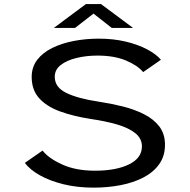

<svg xmlns="http://www.w3.org/2000/svg" viewBox="-20 -892 915 924"><path d="M430.5 11Q351.5 11 285.8 -5.2Q220 -21.5 172.2 -48.2Q124.5 -75 99.5 -108L185 -167.5Q213 -130.5 279 -100.5Q345 -70.5 437 -70.5Q539 -70.5 601 -101Q663 -131.5 663 -187.5Q663 -225.5 631.2 -251Q599.5 -276.5 544 -292.8Q488.5 -309 416.5 -319.5Q333 -332.5 269 -355.8Q205 -379 168.8 -419Q132.5 -459 132.5 -521.5Q132.5 -569.5 159.2 -604.2Q186 -639 232 -661.5Q278 -684 335.8 -695Q393.5 -706 455.5 -706Q525 -706 584.2 -692Q643.5 -678 687.5 -654.8Q731.5 -631.5 754.5 -604.5L669 -545Q642 -577.5 585.8 -601Q529.5 -624.5 449 -624.5Q396 -624.5 349 -613.2Q302 -602 272.8 -579.5Q243.5 -557 243.5 -522.5Q243.5 -471.5 299.8 -444.5Q356 -417.5 453.5 -403Q513.5 -394 570.5 -379.8Q627.5 -365.5 673.5 -342.2Q719.5 -319 746.8 -283.2Q774 -247.5 774 -195.5Q774 -141 746.2 -102Q718.5 -63 670.5 -38Q622.5 -13 560.8 -1Q499 11 430.5 11ZM239 -757.5 393.5 -872.5H466L620.5 -757.5H518L430 -826.5L341 -757.5Z"/></svg>

Font: Trispace SemiExpanded
Style: Regular
Weight: 400
Width: 6
Designer: Tyler Finck
Foundry: Etcetera Type Company
Version: Version 1.210; ttfautohint (v1.8.3)